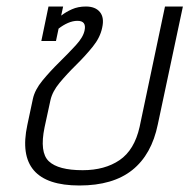

<svg xmlns="http://www.w3.org/2000/svg" viewBox="-20 -560 583 590"><path d="M224 10Q24 10 64 -176L81 -256Q87 -284 110.5 -312.5Q134 -341 162 -368.5Q190 -396 213 -421Q236 -446 240 -467Q246 -496 218 -496Q204 -496 189 -489.5Q174 -483 160 -472L152 -434H107L129 -540H174L168 -512Q182 -523 201 -531.5Q220 -540 244 -540Q273 -540 287 -523Q301 -506 294 -475Q288 -445 265 -416.5Q242 -388 214 -360.5Q186 -333 163.5 -306Q141 -279 135 -252L117 -169Q101 -92 130 -64.5Q159 -37 234 -37Q302 -37 347.5 -68Q393 -99 409 -170L487 -540H542L465 -178Q446 -85 386.5 -37.5Q327 10 224 10Z"/></svg>

Font: Kanit ExtraLight
Style: Italic
Weight: 275
Italic angle: -12°
Designer: Katatrad Team
Foundry: CadsonDemak
Version: Version 2.000; ttfautohint (v1.8.3)